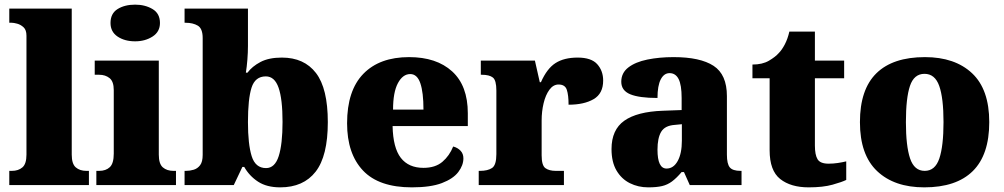

<svg xmlns="http://www.w3.org/2000/svg" viewBox="-20 -797 4323 827"><path d="M20 0V-61H31Q59 -61 76.5 -76Q94 -91 94 -131V-643Q94 -668 81.5 -679.5Q69 -691 54 -695Q39 -699 31 -699H20V-760H289V-131Q289 -91 306.5 -76Q324 -61 352 -61H363V0Z M562 -619Q517 -619 486.5 -639.5Q456 -660 456 -698Q456 -739 486.5 -758Q517 -777 562 -777Q605 -777 637 -758Q669 -739 669 -698Q669 -660 637 -639.5Q605 -619 562 -619ZM395 0V-61H407Q436 -61 453 -77Q470 -93 470 -135V-409Q470 -446 452 -460.5Q434 -475 407 -475H388V-536H664V-131Q664 -91 681.5 -76Q699 -61 727 -61H738V0Z M1187 10Q1129 10 1091.5 -14.5Q1054 -39 1032 -78H1024L987 0H775V-61H781Q798 -61 814.5 -66Q831 -71 842 -85.5Q853 -100 853 -130V-633Q853 -674 832 -686.5Q811 -699 779 -699H775V-760H1048V-599Q1048 -571 1045.5 -539.5Q1043 -508 1039 -484H1046Q1066 -511 1102 -530Q1138 -549 1194 -549Q1290 -549 1341 -482.5Q1392 -416 1392 -271Q1392 -125 1339.5 -57.5Q1287 10 1187 10ZM1126 -73Q1164 -73 1180.5 -124.5Q1197 -176 1197 -272Q1197 -370 1180 -419Q1163 -468 1125 -468Q1079 -468 1063.5 -419.5Q1048 -371 1048 -271Q1048 -176 1064 -124.5Q1080 -73 1126 -73Z M1754 10Q1612 10 1543.5 -62.5Q1475 -135 1475 -266Q1475 -407 1545 -479Q1615 -551 1742 -551Q1860 -551 1927.5 -489.5Q1995 -428 1995 -309V-254H1671Q1673 -160 1706.5 -117Q1740 -74 1804 -74Q1855 -74 1885.5 -100Q1916 -126 1932 -166Q1951 -161 1963.5 -148Q1976 -135 1976 -115Q1976 -85 1954 -56Q1932 -27 1883.5 -8.5Q1835 10 1754 10ZM1804 -325Q1804 -399 1790.5 -438.5Q1777 -478 1747 -478Q1715 -478 1694 -439Q1673 -400 1673 -325Z M2042 0V-61H2047Q2081 -61 2099.5 -73.5Q2118 -86 2118 -133V-407Q2118 -451 2103 -463Q2088 -475 2055 -475H2051V-536H2284L2305 -443H2310Q2336 -502 2373 -525.5Q2410 -549 2468 -549Q2527 -549 2552.5 -520.5Q2578 -492 2578 -450Q2578 -394 2537 -370Q2496 -346 2429 -346Q2429 -387 2421.5 -410Q2414 -433 2386 -433Q2363 -433 2346.5 -410.5Q2330 -388 2321.5 -352.5Q2313 -317 2313 -278V-128Q2313 -84 2329.5 -72.5Q2346 -61 2374 -61H2409V0Z M2772 10Q2729 10 2693 -8Q2657 -26 2635.5 -62.5Q2614 -99 2614 -155Q2614 -238 2669 -277Q2724 -316 2835 -320L2916 -323V-375Q2916 -431 2903 -456.5Q2890 -482 2864 -482Q2840 -482 2826 -455Q2812 -428 2812 -375Q2733 -375 2694.5 -391Q2656 -407 2656 -445Q2656 -483 2686.5 -506.5Q2717 -530 2768.5 -540.5Q2820 -551 2881 -551Q2996 -551 3053.5 -513.5Q3111 -476 3111 -383V-131Q3111 -91 3123.5 -76Q3136 -61 3170 -61H3174V0H2951L2926 -56H2916Q2894 -30 2874.5 -15.5Q2855 -1 2831.5 4.5Q2808 10 2772 10ZM2851 -71Q2881 -71 2899 -103.5Q2917 -136 2917 -191V-262L2886 -259Q2844 -256 2828 -229.5Q2812 -203 2812 -152Q2812 -71 2851 -71Z M3463 10Q3386 10 3340.5 -26Q3295 -62 3295 -150V-460H3221V-519Q3264 -519 3292 -535.5Q3320 -552 3334 -568Q3348 -582 3360.5 -606Q3373 -630 3380 -661H3490V-536H3616V-460H3490V-170Q3490 -130 3501.5 -111Q3513 -92 3549 -92Q3569 -92 3589 -95Q3609 -98 3625 -102V-22Q3607 -13 3566 -1.5Q3525 10 3463 10Z M3961 10Q3832 10 3758 -60Q3684 -130 3684 -271Q3684 -412 3755 -481.5Q3826 -551 3964 -551Q4093 -551 4167 -481.5Q4241 -412 4241 -271Q4241 -130 4170 -60Q4099 10 3961 10ZM3963 -61Q4008 -61 4026 -114.5Q4044 -168 4044 -271Q4044 -375 4025.5 -427Q4007 -479 3962 -479Q3917 -479 3899.5 -427Q3882 -375 3882 -271Q3882 -168 3900 -114.5Q3918 -61 3963 -61Z"/></svg>

Font: Noto Serif Black
Style: Regular
Weight: 900
Designer: Monotype Design Team
Foundry: Monotype Imaging Inc.
Version: Version 2.014; ttfautohint (v1.8.4.7-5d5b)